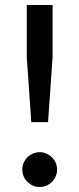

<svg xmlns="http://www.w3.org/2000/svg" viewBox="-20 -737 317 767"><path d="M69 -60Q69 -74 74.5 -86.5Q80 -99 89.5 -108.5Q99 -118 111.5 -123.5Q124 -129 139 -129Q153 -129 165.5 -123.5Q178 -118 187.5 -108.5Q197 -99 202.5 -86.5Q208 -74 208 -60Q208 -45 202.5 -32.5Q197 -20 187.5 -10.5Q178 -1 165.5 4.5Q153 10 139 10Q124 10 111.5 4.5Q99 -1 89.5 -10.5Q80 -20 74.5 -32.5Q69 -45 69 -60ZM105 -249 87 -508V-717H190V-508L172 -249Z"/></svg>

Font: Rising Sun Medium
Style: Regular
Weight: 500
Designer: Matt McInerney, Pablo Impallari, Rodrigo Fuenzalida (Raleway font), Stephen Hutchings (Greek), Cristiano Sobral (main ch
Foundry: The Rising Sun Project Authors
Version: Version 4.327; ttfautohint (v1.8.4.7-5d5b-dirty)